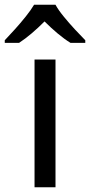

<svg xmlns="http://www.w3.org/2000/svg" viewBox="-60 -786 378 806"><path d="M173 0H85V-536H173ZM173 -766Q185 -744 207.5 -716.5Q230 -689 254.5 -662.5Q279 -636 298 -617V-606H236Q210 -622 182 -645.5Q154 -669 127 -696Q100 -669 73 -646Q46 -623 20 -606H-40V-617Q-21 -637 2.5 -663Q26 -689 48 -716.5Q70 -744 83 -766Z"/></svg>

Font: Noto Sans Hanunoo
Style: Regular
Weight: 400
Designer: Monotype Design Team
Foundry: Monotype Imaging Inc.
Version: Version 2.003; ttfautohint (v1.8.4.7-5d5b)